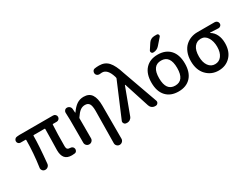

<svg xmlns="http://www.w3.org/2000/svg" viewBox="-76 -1533 3204 2457"><g transform="rotate(-30 1526.0 -304.0)"><path d="M557.6 12.7Q487.3 12.7 455.6 -25.9Q423.8 -64.5 423.8 -139.6Q423.8 -163.1 426.8 -277.3Q429.7 -391.6 429.7 -449.2Q429.7 -457 422.9 -457H263.7Q255.9 -457 255.9 -449.2Q255.9 -305.7 230.5 -51.8Q228.5 -27.3 210 -11.7Q193.4 2.9 170.9 2.9Q168.9 2.9 167 2.9Q143.6 2 128.9 -16.6Q117.2 -30.3 117.2 -48.8Q117.2 -52.7 118.2 -56.6Q147.5 -256.8 148.4 -449.2Q148.4 -457 140.6 -457H67.4Q49.8 -457 37.1 -469.7Q24.4 -482.4 24.4 -501Q24.4 -518.6 36.6 -532.2Q48.8 -545.9 67.4 -546.9L102.5 -549.8H602.5Q622.1 -549.8 635.7 -536.1Q649.4 -522.5 649.4 -503.4Q649.4 -484.4 635.7 -470.7Q622.1 -457 602.5 -457H547.9Q541 -457 541 -449.2Q533.2 -317.4 533.2 -133.8Q533.2 -105.5 545.4 -93.3Q557.6 -81.1 584 -81.1Q602.5 -81.1 616.7 -70.8Q630.9 -60.5 633.8 -43Q634.8 -38.1 634.8 -34.2Q634.8 -20.5 627 -7.8Q617.2 7.8 598.6 9.8Q579.1 12.7 557.6 12.7Z M1211.9 144.5Q1211.9 168 1194.8 185.1Q1177.7 202.1 1154.3 202.1H1153.3Q1129.9 202.1 1113.3 184.6Q1097.7 168.9 1097.7 145.5L1103.5 -330.1Q1103.5 -401.4 1085 -432.1Q1066.4 -462.9 1021.5 -462.9Q982.4 -462.9 951.2 -439.9Q919.9 -417 880.9 -359.4Q877 -353.5 877 -345.7V-54.7Q877 -31.2 860.4 -14.6Q843.8 2 819.8 2Q795.9 2 779.3 -14.6Q762.7 -31.2 762.7 -54.7V-392.6L758.8 -501Q758.8 -518.6 770.5 -532.2Q784.2 -547.9 804.7 -547.9Q827.1 -547.9 843.3 -533.2Q859.4 -518.6 861.3 -496.1L865.2 -440.4Q866.2 -439.5 867.7 -439.5Q869.1 -439.5 870.1 -440.4Q912.1 -502 956.5 -532.2Q1001 -562.5 1058.6 -562.5Q1138.7 -562.5 1175.3 -507.3Q1211.9 -452.1 1211.9 -343.8Z M1450.2 -43.9Q1441.4 -20.5 1419.9 -5.9Q1400.4 5.9 1378.9 5.9Q1376 5.9 1373 4.9H1364.3Q1342.8 2.9 1332 -15.6Q1326.2 -25.4 1326.2 -36.1Q1326.2 -44.9 1330.1 -52.7L1542 -552.7Q1544.9 -558.6 1543 -566.4L1540 -580.1Q1500 -712.9 1418.9 -712.9Q1404.3 -712.9 1391.6 -710.9Q1385.7 -710 1379.9 -710Q1366.2 -710 1354.5 -715.8Q1336.9 -724.6 1331.1 -742.2Q1329.1 -750 1329.1 -757.8Q1329.1 -770.5 1335 -782.2Q1344.7 -800.8 1365.2 -804.7Q1393.6 -809.6 1431.6 -809.6Q1515.6 -809.6 1566.4 -753.4Q1617.2 -697.3 1655.3 -574.2L1840.8 -54.7Q1843.8 -46.9 1843.8 -40Q1843.8 -28.3 1835.9 -17.6Q1823.2 0 1802.7 0H1794.9Q1768.6 0 1748 -15.1Q1727.5 -30.3 1719.7 -54.7L1599.6 -426.8Q1598.6 -428.7 1596.2 -428.7Q1593.8 -428.7 1592.8 -426.8Z M2015.6 -284.2Q2015.6 -98.6 2148.9 -98.6Q2282.2 -98.6 2282.2 -283.2Q2282.2 -467.8 2148.9 -467.8Q2015.6 -467.8 2015.6 -284.2ZM2268.6 -783.2Q2285.2 -783.2 2292 -768.1Q2298.8 -752.9 2288.1 -740.2L2207 -647.5Q2170.9 -606.4 2117.2 -606.4Q2099.6 -606.4 2090.8 -622.1Q2086.9 -628.9 2086.9 -635.7Q2086.9 -644.5 2091.8 -652.3L2145.5 -734.4Q2160.2 -757.8 2183.6 -770.5Q2207 -783.2 2234.4 -783.2ZM1902.3 -283.2Q1902.3 -413.1 1967.8 -484.4Q2033.2 -555.7 2149.4 -555.7Q2265.6 -555.7 2331.1 -484.4Q2396.5 -413.1 2396.5 -283.2Q2396.5 -153.3 2331.1 -82.5Q2265.6 -11.7 2149.4 -11.7Q2033.2 -11.7 1967.8 -82.5Q1902.3 -153.3 1902.3 -283.2Z M2727.5 12.7Q2621.1 12.7 2548.8 -62.5Q2476.6 -137.7 2476.6 -268.6Q2476.6 -338.9 2498 -393.6Q2519.5 -448.2 2555.7 -481.9Q2591.8 -515.6 2637.2 -532.7Q2682.6 -549.8 2733.4 -549.8H2990.2Q3010.7 -549.8 3024.9 -535.6Q3039.1 -521.5 3039.1 -502Q3039.1 -482.4 3024.4 -469.7Q3011.7 -458 2994.1 -458Q2993.2 -458 2991.2 -458Q2932.6 -461.9 2873 -463.9Q2871.1 -463.9 2871.1 -461.4Q2871.1 -459 2873 -458Q2919.9 -430.7 2945.8 -377.4Q2971.7 -324.2 2971.7 -252.9Q2971.7 -129.9 2903.3 -58.6Q2835 12.7 2727.5 12.7ZM2728.5 -81.1Q2789.1 -81.1 2825.2 -129.9Q2861.3 -178.7 2861.3 -262.7Q2861.3 -343.8 2826.2 -399.9Q2791 -456.1 2730 -456.1Q2668.9 -456.1 2632.3 -408.7Q2595.7 -361.3 2595.7 -268.6Q2595.7 -182.6 2632.3 -131.8Q2668.9 -81.1 2728.5 -81.1Z"/></g></svg>

Font: Gen Jyuu Gothic P Medium
Style: Regular
Weight: 500
Designer: [Source Han Sans]
Ryoko NISHIZUKA  (kana & ideographs); Paul D. Hunt (Latin, Greek & Cyrillic); Wenlong ZHANG  (bopomofo
Version: Version 1.002.20150607